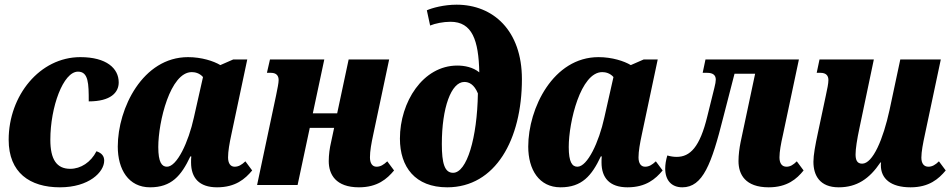

<svg xmlns="http://www.w3.org/2000/svg" viewBox="-20 -790 4067 820"><path d="M236 10C360 10 425 -55 425 -104C425 -122 416 -136 392 -144C368 -97 325 -69 280 -69C222 -69 195 -109 195 -193C195 -333 250 -484 313 -484C358 -484 359 -433 359 -357C453 -357 487 -395 487 -438C487 -498 435 -546 323 -546C150 -546 17 -382 17 -193C17 -53 107 10 236 10Z M621 10C712 10 754 -39 793 -122H797C796 -114 796 -106 796 -96C796 -30 831 10 907 10C986 10 1027 -26 1057 -62L1028 -101C1012 -86 999 -78 982 -78C964 -78 954 -93 954 -118C954 -144 960 -178 968 -215L1036 -536H976L921 -512C893 -529 841 -546 783 -546C590 -546 483 -328 483 -164C483 -66 529 10 621 10ZM693 -78C671 -78 656 -97 656 -162C656 -270 707 -482 799 -482C813 -482 832 -478 847 -461L808 -288C785 -183 736 -78 693 -78Z M1513 10C1592 10 1633 -26 1663 -62L1634 -101C1618 -86 1605 -78 1588 -78C1570 -78 1560 -93 1560 -118C1560 -145 1566 -178 1574 -215L1642 -536H1469L1420 -306H1316L1365 -536H1133L1120 -479H1137C1161 -479 1170 -466 1170 -448C1170 -435 1165 -412 1159 -382L1078 0H1251L1303 -244H1407L1394 -183C1388 -158 1384 -129 1384 -102C1384 -45 1414 10 1513 10Z M1890 10C2096 10 2209 -194 2209 -452C2209 -660 2086 -770 1930 -770C1876 -770 1825 -756 1803 -746L1817 -681C1839 -690 1873 -697 1904 -697C1997 -697 2024 -618 2027 -481C2000 -503 1964 -510 1933 -510C1786 -510 1688 -354 1688 -198C1688 -77 1753 10 1890 10ZM1915 -52C1879 -52 1867 -92 1867 -175C1867 -330 1907 -440 1963 -440C1983 -440 2005 -430 2021 -391C2018 -201 1974 -52 1915 -52Z M2374 10C2465 10 2507 -39 2546 -122H2550C2549 -114 2549 -106 2549 -96C2549 -30 2584 10 2660 10C2739 10 2780 -26 2810 -62L2781 -101C2765 -86 2752 -78 2735 -78C2717 -78 2707 -93 2707 -118C2707 -144 2713 -178 2721 -215L2789 -536H2729L2674 -512C2646 -529 2594 -546 2536 -546C2343 -546 2236 -328 2236 -164C2236 -66 2282 10 2374 10ZM2446 -78C2424 -78 2409 -97 2409 -162C2409 -270 2460 -482 2552 -482C2566 -482 2585 -478 2600 -461L2561 -288C2538 -183 2489 -78 2446 -78Z M2894 10C2982 10 3019 -90 3069 -289L3117 -475H3205L3143 -183C3138 -158 3134 -129 3134 -102C3134 -45 3163 10 3263 10C3342 10 3383 -26 3412 -62L3383 -101C3368 -86 3355 -78 3339 -78C3319 -78 3309 -93 3309 -118C3309 -142 3315 -176 3324 -215L3392 -536H2993L2981 -479H3000C3025 -479 3037 -469 3037 -450C3037 -442 3035 -431 3031 -415L3001 -294C2969 -161 2927 -120 2870 -120C2857 -120 2844 -122 2830 -126C2824 -106 2821 -87 2821 -70C2821 -20 2848 10 2894 10Z M3562 10C3639 10 3693 -26 3740 -96H3743C3742 -93 3742 -89 3742 -84C3742 -28 3783 10 3869 10C3948 10 3989 -26 4019 -62L3990 -101C3975 -86 3961 -78 3945 -78C3925 -78 3915 -93 3915 -117C3915 -142 3922 -178 3930 -215L3998 -536H3825L3779 -320C3752 -196 3708 -91 3662 -91C3639 -91 3634 -109 3634 -131C3634 -154 3640 -194 3651 -245L3712 -536H3480L3468 -479H3484C3509 -479 3518 -466 3518 -448C3518 -433 3513 -410 3507 -382L3473 -222C3462 -171 3454 -128 3454 -99C3454 -41 3481 10 3562 10Z"/></svg>

Font: Noto Serif Condensed Black
Style: Italic
Weight: 900
Width: 3
Italic angle: -12°
Designer: Monotype Design Team
Foundry: Monotype Imaging Inc.
Version: Version 2.013